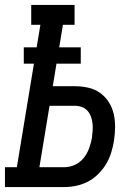

<svg xmlns="http://www.w3.org/2000/svg" viewBox="-44 -755 564 775"><path d="M-24 0V-80H24L93 -498H52V-564H104L119 -655H82V-735H257V-655H210L195 -564H282V-498H184L169 -407H258Q286 -407 312.5 -401Q339 -395 360 -380Q381 -365 395 -343Q409 -321 415 -295Q421 -269 420.5 -241Q420 -213 416 -186Q412 -162 404.5 -138Q397 -114 384 -92.5Q371 -71 352.5 -52.5Q334 -34 311 -22Q288 -10 263.5 -5Q239 0 215 0ZM115 -80H215Q237 -80 258 -89.5Q279 -99 293.5 -117Q308 -135 315.5 -156Q323 -177 327 -198Q329 -213 330 -228Q331 -243 329.5 -257Q328 -271 323 -284.5Q318 -298 309 -308Q300 -318 286.5 -323Q273 -328 258 -328H156Z"/></svg>

Font: Iosevka Slab Medium
Style: Italic
Weight: 500
Italic angle: -9°
Monospace: yes
Designer: Belleve Invis
Foundry: Belleve Invis
Version: Version 11.1.0; ttfautohint (v1.8.3)